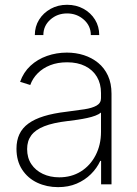

<svg xmlns="http://www.w3.org/2000/svg" viewBox="-20 -770 573 802"><path d="M222.7 11.7Q175.3 11.7 135.7 -6.8Q96.2 -25.4 72.5 -61.5Q48.8 -97.7 48.8 -148.9Q48.8 -183.1 61 -209.2Q73.2 -235.4 98.6 -253.9Q124 -272.5 163.6 -284.7Q203.1 -296.9 257.3 -303.2Q299.8 -308.6 332.3 -313.5Q364.7 -318.4 383.3 -328.9Q401.9 -339.4 401.9 -359.9V-381.3Q401.9 -420.4 384.8 -449.2Q367.7 -478 335.9 -493.9Q304.2 -509.8 260.3 -509.8Q220.7 -509.8 189.7 -497.6Q158.7 -485.4 137.5 -463.9Q116.2 -442.4 106.4 -415L64 -428.2Q78.1 -468.3 107.4 -495.4Q136.7 -522.5 176.3 -536.4Q215.8 -550.3 259.3 -550.3Q296.9 -550.3 330.3 -539.6Q363.8 -528.8 389.9 -507.6Q416 -486.3 430.9 -454.1Q445.8 -421.9 445.8 -378.4V0H402.3V-98.1H398.9Q384.8 -67.4 359.6 -42.5Q334.5 -17.6 300 -2.9Q265.6 11.7 222.7 11.7ZM227.5 -29.3Q278.3 -29.3 317.6 -53.7Q356.9 -78.1 379.4 -121.6Q401.9 -165 401.9 -219.7V-299.8Q393.1 -292.5 378.2 -286.9Q363.3 -281.2 344 -277.1Q324.7 -272.9 303.5 -269.8Q282.2 -266.6 261.2 -264.2Q202.1 -257.3 165 -242.7Q127.9 -228 110.6 -204.6Q93.3 -181.2 93.3 -147.5Q93.3 -110.8 110.8 -84.5Q128.4 -58.1 158.9 -43.7Q189.5 -29.3 227.5 -29.3ZM260.3 -750Q298.3 -750 328.9 -733.2Q359.4 -716.3 377 -687.7Q394.5 -659.2 394.5 -623.5H359.4Q359.4 -662.1 330.1 -688Q300.8 -713.9 260.3 -713.9Q219.2 -713.9 190.2 -688Q161.1 -662.1 161.1 -623.5H125.5Q125.5 -659.2 143.3 -687.7Q161.1 -716.3 191.7 -733.2Q222.2 -750 260.3 -750Z"/></svg>

Font: Inter 16pt ExtraLight
Style: Regular
Weight: 250
Version: Version 4.001;git-66647c0bb